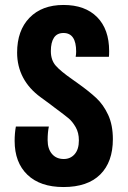

<svg xmlns="http://www.w3.org/2000/svg" viewBox="-20 -744 514 774"><path d="M39 -176Q39 -207 44 -234H177Q172 -211 172 -179Q172 -144 189.5 -123.5Q207 -103 237 -103Q264 -103 281 -122.5Q298 -142 298 -178Q298 -209 285 -231.5Q272 -254 256.5 -267Q241 -280 199 -311Q192 -317 144.5 -351.5Q97 -386 73 -431.5Q49 -477 49 -532Q49 -621 99 -672.5Q149 -724 236 -724Q323 -724 371.5 -675Q420 -626 420 -538Q420 -521 419 -515H285Q287 -525 287 -536Q287 -611 236 -611Q210 -611 197.5 -592Q185 -573 185 -538Q185 -502 204.5 -479.5Q224 -457 273 -423Q273 -423 294 -408Q339 -376 368 -349Q397 -322 416 -281Q435 -240 435 -183Q435 -91 384 -40.5Q333 10 236 10Q142 10 90.5 -39.5Q39 -89 39 -176Z"/></svg>

Font: Noto Sans Georgian Bold Cond
Style: Regular
Weight: 700
Width: 3
Designer: Monotype Design team
Foundry: Monotype Imaging Inc.
Version: Version 1.000